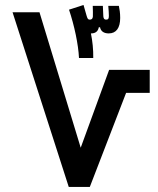

<svg xmlns="http://www.w3.org/2000/svg" viewBox="-20 -742 626 762"><path d="M252.9 0H336.4L480.5 -373.5H574.2V-464.8H413.1L300.3 -155.8L136.7 -693.4H29.8ZM293.5 -511.7H350.1C350.6 -545.4 347.2 -578.6 340.8 -609.4C340.8 -609.4 341.3 -609.4 341.3 -609.4C355 -609.4 368.7 -614.3 372.1 -633.8H377C380.4 -616.7 393.6 -609.4 411.6 -609.4C441.4 -609.4 457 -631.3 457 -670.9C457 -689.5 454.6 -705.6 451.7 -718.8H409.7C411.1 -701.7 412.1 -690.4 412.1 -678.7C412.1 -666.5 408.2 -664.1 400.9 -664.1C395 -664.1 391.1 -667 390.1 -676.8C389.2 -686.5 389.2 -707 388.2 -718.8H348.1C348.6 -702.1 349.1 -685.5 348.6 -676.3C347.7 -667 343.3 -664.1 335.9 -664.1C329.1 -664.1 327.1 -668 323.2 -681.2L311.5 -722.2L253.9 -703.6C274.9 -641.1 291 -565.9 293.5 -511.7Z"/></svg>

Font: Cascadia Code PL
Style: Regular
Weight: 400
Monospace: yes
Designer: Aaron Bell
Foundry: Saja Typeworks
Version: Version 2404.023